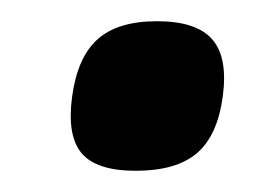

<svg xmlns="http://www.w3.org/2000/svg" viewBox="-20 -151 262 181"><path d="M108 10Q71 10 57 -6.5Q43 -23 48 -60Q53 -97 72 -114Q91 -131 128 -131Q165 -131 180 -114Q195 -97 190 -60Q185 -23 165.5 -6.5Q146 10 108 10Z"/></svg>

Font: Fivo Sans Modern Med
Style: Italic
Weight: 450
Designer: Alexander Slobzheninov
Foundry: Alexander Slobzheninov
Version: 1.0